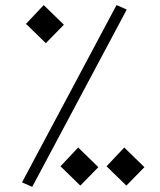

<svg xmlns="http://www.w3.org/2000/svg" viewBox="-20 -723 626 753"><path d="M106.4 9.8 66.4 -7.8 437 -703.1 477.1 -685.5ZM294.9 4.9 217.3 -70.8 286.6 -144.5 365.7 -67.4ZM475.6 4.9 397.9 -70.8 467.3 -144.5 546.4 -67.4ZM159.7 -553.7 82 -629.4 151.4 -703.1 230.5 -626Z"/></svg>

Font: Cascadia Code ExtraLight
Style: Regular
Weight: 200
Monospace: yes
Designer: Aaron Bell
Foundry: Saja Typeworks
Version: Version 2407.024; ttfautohint (v1.8.4)